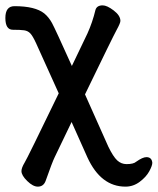

<svg xmlns="http://www.w3.org/2000/svg" viewBox="-30 -523 588 716"><path d="M438 173Q346 173 296 64L237 -68L174 63Q165 81 140 152Q132 173 111 173Q93 173 71.5 152Q50 131 50 115Q50 103 62 83Q70 71 189 -175L104 -363Q92 -389 83 -398.5Q74 -408 60 -410Q46 -412 18 -412Q-10 -412 -10 -456Q-10 -500 24 -500Q101 -500 135 -473Q152 -459 164 -437Q176 -415 238 -277L296 -398Q315 -440 326 -486Q331 -503 353 -503Q369 -503 394 -484Q419 -465 419 -445Q419 -437 405 -411.5Q391 -386 287 -171L374 24Q392 61 407 75Q422 89 442 89Q468 89 478 80Q502 63 516 63Q536 63 538 84Q538 95 526.5 116Q515 137 491 155Q467 173 438 173Z"/></svg>

Font: LXGW ZhenKai
Style: Regular
Weight: 400
Designer: LXGW / Fontworks Inc.
Foundry: LXGW / Fontworks Inc.
Version: Version 0.800;June 8, 2025